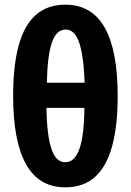

<svg xmlns="http://www.w3.org/2000/svg" viewBox="-20 -789 558 819"><path d="M482 -380Q482 -251 458 -164.5Q434 -78 385 -34Q336 10 258 10Q146 10 91 -88.5Q36 -187 36 -380Q36 -508 59.5 -594.5Q83 -681 132.5 -725Q182 -769 259 -769Q371 -769 426.5 -671.5Q482 -574 482 -380ZM258 -97Q299 -97 319 -154.5Q339 -212 340 -329H178Q180 -213 199 -155Q218 -97 258 -97ZM260 -663Q220 -663 201 -606.5Q182 -550 180 -436H341Q337 -550 318 -606.5Q299 -663 260 -663Z"/></svg>

Font: Noto Sans Display Condensed
Style: Bold
Weight: 700
Width: 3
Designer: Monotype Design Team
Foundry: Monotype Imaging Inc.
Version: Version 2.003